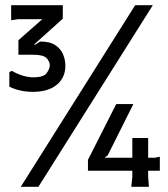

<svg xmlns="http://www.w3.org/2000/svg" viewBox="-20 -720 646 740"><path d="M60 0 501 -700H569L128 0ZM486 0 490 -38V-62H319V-104L428 -319H494L395 -121L385 -114V-112H490V-188H551V-112H576L596 -116V-62H551V-38L554 0ZM107 -366Q82 -366 59 -371Q36 -376 16 -386V-442L26 -447Q44 -436 66 -429Q88 -422 110 -422Q148 -422 160 -438.5Q172 -455 172 -469Q172 -482 160 -495.5Q148 -509 107 -509H51V-565L143 -646H50L23 -642V-700H222V-648L113 -550V-546L135 -560Q173 -560 194 -545.5Q215 -531 223.5 -509.5Q232 -488 232 -467Q232 -421 199 -393.5Q166 -366 107 -366Z"/></svg>

Font: AR One Sans
Style: Regular
Weight: 400
Designer: Niteesh Yadav
Foundry: Niteesh Yadav
Version: Version 1.001;gftools[0.9.33]